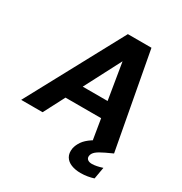

<svg xmlns="http://www.w3.org/2000/svg" viewBox="-230 -853 1158 1219"><g transform="rotate(30 349.0 -243.0)"><path d="M-24 0 354 -700H527L657 0H499L411 -534L133 0ZM108 -153 167 -268H543L561 -153ZM534 214Q495 214 465 202Q435 190 420.5 165.5Q406 141 412 104Q418 76 436 50Q454 24 491 -0.5Q528 -25 591 -50L637 -69L657 0L605 24Q565 43 547.5 58Q530 73 527 91Q524 108 535 118Q546 128 568 128Q583 128 603 124Q623 120 644 113L629 199Q608 206 583.5 210Q559 214 534 214Z"/></g></svg>

Font: DM Sans Black
Style: Italic
Weight: 900
Italic angle: -10°
Designer: Colophon Foundry, Jonny Pinhorn
Foundry: Colophon Foundry
Version: Version 4.004;gftools[0.9.30]